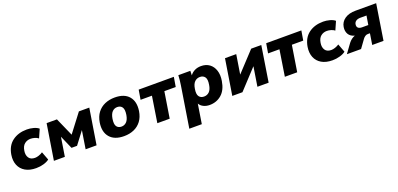

<svg xmlns="http://www.w3.org/2000/svg" viewBox="10 -1437 5329 2571"><g transform="rotate(-20 2674.5 -151.5)"><path d="M31 0ZM298 11Q206 11 144.5 -25Q83 -61 57 -125Q31 -189 44 -272Q64 -395 147.5 -457Q231 -519 354 -519Q399 -519 446 -506.5Q493 -494 521 -470L468 -350Q447 -367 416.5 -376Q386 -385 358 -385Q309 -385 272.5 -356Q236 -327 226 -263Q216 -203 242 -163.5Q268 -124 329 -124Q354 -124 384 -134Q414 -144 441 -162L486 -43Q457 -19 405.5 -4Q354 11 298 11Z M552 0 633 -508H780L895 -248L1093 -508H1241L1160 0H1004L1045 -259L912 -83H833L751 -271L708 0Z M1284 0ZM1551 11Q1415 11 1349.5 -65Q1284 -141 1304 -272Q1317 -354 1359 -409Q1401 -464 1464.5 -491.5Q1528 -519 1606 -519Q1742 -519 1806.5 -443Q1871 -367 1851 -236Q1838 -154 1796.5 -99Q1755 -44 1692 -16.5Q1629 11 1551 11ZM1561 -121Q1603 -121 1633 -151Q1663 -181 1674 -246Q1686 -322 1663 -354.5Q1640 -387 1595 -387Q1552 -387 1522.5 -357Q1493 -327 1482 -262Q1470 -186 1492.5 -153.5Q1515 -121 1561 -121Z M2026 0 2084 -371H1922L1945 -508H2446L2423 -371H2261L2202 0Z M2413 0ZM2403 216 2496 -370Q2502 -404 2505 -439Q2508 -474 2510 -508H2681L2679 -444Q2704 -479 2744 -499Q2784 -519 2836 -519Q2906 -519 2954.5 -483.5Q3003 -448 3024 -384Q3045 -320 3031 -236Q3011 -112 2940 -50.5Q2869 11 2770 11Q2720 11 2681 -9Q2642 -29 2625 -62L2581 216ZM2737 -121Q2782 -121 2812.5 -151Q2843 -181 2853 -246Q2866 -322 2842 -354.5Q2818 -387 2772 -387Q2728 -387 2697 -357Q2666 -327 2656 -262Q2643 -186 2667 -153.5Q2691 -121 2737 -121Z M3094 0 3175 -508H3335L3291 -232L3548 -508H3692L3612 0H3452L3496 -277L3239 0Z M3843 0 3901 -371H3739L3762 -508H4263L4240 -371H4078L4019 0Z M4253 0ZM4520 11Q4428 11 4366.5 -25Q4305 -61 4279 -125Q4253 -189 4266 -272Q4286 -395 4369.5 -457Q4453 -519 4576 -519Q4621 -519 4668 -506.5Q4715 -494 4743 -470L4690 -350Q4669 -367 4638.5 -376Q4608 -385 4580 -385Q4531 -385 4494.5 -356Q4458 -327 4448 -263Q4438 -203 4464 -163.5Q4490 -124 4551 -124Q4576 -124 4606 -134Q4636 -144 4663 -162L4708 -43Q4679 -19 4627.5 -4Q4576 11 4520 11Z M4727 0 4820 -128Q4839 -153 4863 -171Q4887 -189 4912 -197Q4852 -213 4827 -255.5Q4802 -298 4811 -357Q4822 -426 4881 -467Q4940 -508 5035 -508H5329L5249 0H5088L5113 -158H5082Q5062 -158 5044 -146Q5026 -134 5013 -116L4929 0ZM5041 -269H5130L5151 -397H5064Q5024 -397 5000.5 -380.5Q4977 -364 4973 -335Q4968 -303 4986 -286Q5004 -269 5041 -269Z"/></g></svg>

Font: Winston ExtraBold
Style: Italic
Weight: 800
Italic angle: -9°
Designer: Original fonts by Vernon Adams / Changes by Cristiano Sobral
Foundry: Original fonts by Vernon Adams / Changes by Cristiano Sobral
Version: Version 2.503;July 17, 2020;FontCreator 13.0.0.2655 64-bit